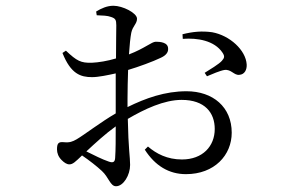

<svg xmlns="http://www.w3.org/2000/svg" viewBox="-20 -584 1040 667"><path d="M380 -35C379 -21 373 -17 357 -23C336 -30 306 -45 280 -58C310 -86 347 -120 382 -145C382 -100 382 -64 380 -35ZM423 -242C423 -273 424 -308 425 -341C462 -352 511 -370 538 -383C556 -391 565 -402 564 -415C564 -438 534 -439 521 -439C507 -439 483 -416 428 -395C430 -427 433 -454 436 -470C441 -494 456 -501 456 -519C456 -539 406 -564 374 -564C352 -564 332 -555 314 -544L316 -531C337 -530 353 -530 366 -525C381 -520 384 -515 384 -496C384 -478 383 -432 383 -381C353 -372 322 -367 299 -366C261 -365 247 -372 209 -408L197 -400C226 -327 260 -316 300 -316C322 -316 355 -323 382 -329C382 -297 382 -265 382 -239V-190C330 -160 272 -115 246 -100C232 -92 222 -88 202 -90C183 -92 178 -86 178 -65C178 -52 183 -39 194 -28C203 -19 212 -13 221 -13C233 -13 242 -22 265 -44C290 -27 317 -6 334 10C358 32 363 63 383 63C409 63 432 24 432 -11C432 -39 426 -66 424 -171C482 -205 550 -237 611 -237C692 -237 726 -192 726 -136C726 -76 684 -30 612 -30C561 -30 523 -50 494 -75L483 -64C519 -8 567 21 626 21C725 21 785 -45 785 -123C785 -212 720 -267 628 -267C553 -267 486 -243 423 -212ZM615 -449C666 -453 725 -443 753 -401C761 -389 760 -383 751 -373C742 -362 707 -341 691 -331L699 -319C715 -326 746 -339 760 -341C783 -344 793 -322 811 -324C830 -325 838 -342 837 -360C834 -410 778 -461 717 -472C681 -477 650 -474 614 -465Z"/></svg>

Font: Source Han Serif
Style: Regular
Weight: 400
Designer: Ryoko NISHIZUKA 西塚涼子 (kana & ideographs); Frank Grießhammer (Latin, Greek & Cyrillic); Wenlong ZHANG 张文龙 (bopomofo); San
Foundry: Adobe Systems Incorporated
Version: Version 1.001;PS 1.001;hotconv 16.6.54;makeotf.lib2.5.65590